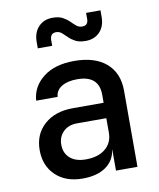

<svg xmlns="http://www.w3.org/2000/svg" viewBox="-88 -854 775 933"><g transform="rotate(-10 300.0 -387.5)"><path d="M245 10Q161 10 111.5 -37.5Q62 -85 62 -162Q62 -240 115 -287.5Q168 -335 256 -335H408V-375Q408 -470 301 -470Q253 -470 224 -452Q195 -434 193 -402H87Q92 -471 149 -515.5Q206 -560 302 -560Q404 -560 460 -511.5Q516 -463 516 -376V0H410V-103H409Q402 -50 359 -20Q316 10 245 10ZM276 -79Q337 -79 372.5 -108.5Q408 -138 408 -188V-259H264Q221 -259 195.5 -234Q170 -209 170 -170Q170 -128 198 -103.5Q226 -79 276 -79ZM375 -646Q344 -646 325 -656Q306 -666 293 -679Q280 -692 268 -702.5Q256 -713 240 -713Q210 -713 210 -678V-651H139V-682Q139 -729 165.5 -757Q192 -785 235 -785Q266 -785 285 -774.5Q304 -764 317 -751Q330 -738 342 -728Q354 -718 370 -718Q400 -718 400 -750V-780H471V-748Q471 -701 444.5 -673.5Q418 -646 375 -646Z"/></g></svg>

Font: JetBrains Mono SemiBold
Style: Regular
Weight: 472
Monospace: yes
Designer: Philipp Nurullin, Konstantin Bulenkov
Foundry: JetBrains
Version: Version 2.305; ttfautohint (v1.8.4.7-5d5b)